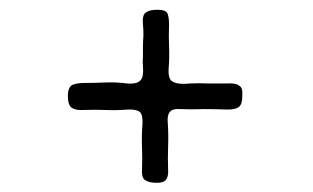

<svg xmlns="http://www.w3.org/2000/svg" viewBox="-20 -786 656 402"><path d="M487.3 -584Q487.3 -567.4 479.5 -561.5Q471.7 -556.6 457 -556.6Q431.6 -557.6 406.2 -557.6Q380.9 -556.6 356.4 -557.6Q340.8 -558.6 335.9 -551.8Q330.1 -545.9 331.1 -531.2Q333 -505.9 332 -480.5Q331.1 -455.1 332 -430.7Q333 -416 327.1 -409.2Q322.3 -403.3 309.6 -403.3Q308.6 -403.3 307.6 -403.3Q293 -403.3 285.2 -408.2Q276.4 -412.1 277.3 -429.7Q278.3 -454.1 277.3 -478.5Q276.4 -502.9 278.3 -526.4Q279.3 -545.9 272.5 -551.8Q264.6 -557.6 247.1 -556.6Q223.6 -554.7 201.2 -555.7Q177.7 -556.6 154.3 -555.7Q138.7 -554.7 129.9 -560.5Q122.1 -566.4 122.1 -585Q122.1 -603.5 131.8 -608.4Q141.6 -612.3 156.2 -612.3Q177.7 -612.3 200.2 -613.3Q222.7 -614.3 245.1 -611.3Q267.6 -609.4 274.4 -618.2Q281.2 -626 279.3 -646.5Q278.3 -657.2 279.3 -667Q279.3 -676.8 279.3 -687.5Q279.3 -699.2 280.3 -711.9Q280.3 -723.6 279.3 -735.4Q277.3 -753.9 285.2 -759.8Q293 -765.6 309.6 -765.6Q328.1 -765.6 331.1 -756.8Q334 -748 334 -734.4Q333 -710.9 334 -688.5Q335 -665 333 -641.6Q332 -622.1 339.8 -616.2Q347.7 -610.4 365.2 -610.4Q388.7 -612.3 412.1 -611.3Q434.6 -611.3 458 -611.3Q473.6 -612.3 481.4 -606.4Q488.3 -601.6 487.3 -589.8Q487.3 -586.9 487.3 -584Z"/></svg>

Font: Das Gitter
Style: Book
Weight: 400
Version: Version 006.000